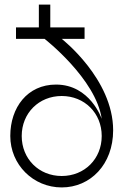

<svg xmlns="http://www.w3.org/2000/svg" viewBox="-20 -820 540 840"><path d="M250 0C375 0 475 -100 475 -250C475 -475 250 -650 250 -650H350V-700H200V-800H150V-700H50V-650H175C175 -650 400 -475 425 -300C425 -300 375 -450 225 -450C100 -450 25 -350 25 -225C25 -100 125 0 250 0ZM75 -225C75 -325 150 -400 250 -400C350 -400 425 -325 425 -225C425 -125 350 -50 250 -50C150 -50 75 -125 75 -225Z"/></svg>

Font: LS-VG5000 Light
Style: Regular
Weight: 400
Designer: Justin Bihan, 2021
Foundry: Justin Bihan, 2021
Version: Version 1.000;Glyphs 3.1.2 (3151)